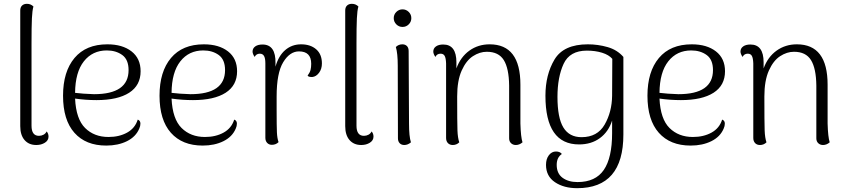

<svg xmlns="http://www.w3.org/2000/svg" viewBox="-20 -749 4435 1005"><path d="M86 -89V-694Q86 -711 95.5 -720Q105 -729 121 -729Q141 -729 155 -715Q149 -695 147 -653Q145 -611 145 -520V-91Q145 -38 184 -38Q197 -38 208 -44Q219 -50 224 -61Q234 -50 234 -34Q234 -14 215 -2Q196 10 170 10Q131 10 108.5 -16Q86 -42 86 -89Z M715 -102Q715 -89 709 -76Q691 -33 644.5 -10Q598 13 536 13Q429 13 369.5 -54Q310 -121 310 -248Q310 -374 370 -445.5Q430 -517 542 -517Q621 -517 668.5 -480Q716 -443 716 -376Q716 -302 656 -263.5Q596 -225 485 -225Q429 -225 373 -233Q378 -126 425.5 -79Q473 -32 548 -32Q604 -32 645.5 -55Q687 -78 701 -123Q715 -118 715 -102ZM373 -263Q412 -258 472 -256Q653 -256 653 -382Q653 -437 620 -461Q587 -485 539 -485Q464 -485 419 -428Q374 -371 373 -263Z M1220 -102Q1220 -89 1214 -76Q1196 -33 1149.5 -10Q1103 13 1041 13Q934 13 874.5 -54Q815 -121 815 -248Q815 -374 875 -445.5Q935 -517 1047 -517Q1126 -517 1173.5 -480Q1221 -443 1221 -376Q1221 -302 1161 -263.5Q1101 -225 990 -225Q934 -225 878 -233Q883 -126 930.5 -79Q978 -32 1053 -32Q1109 -32 1150.5 -55Q1192 -78 1206 -123Q1220 -118 1220 -102ZM878 -263Q917 -258 977 -256Q1158 -256 1158 -382Q1158 -437 1125 -461Q1092 -485 1044 -485Q969 -485 924 -428Q879 -371 878 -263Z M1665 -417Q1665 -388 1650 -368Q1635 -348 1615 -346H1611Q1595 -346 1590 -353Q1602 -369 1605.5 -383Q1609 -397 1609 -415Q1609 -480 1545 -480Q1497 -480 1462.5 -423.5Q1428 -367 1428 -244V-174Q1428 -87 1429.5 -56Q1431 -25 1438 -5Q1424 9 1403 9Q1388 9 1378.5 -1Q1369 -11 1369 -28V-417Q1369 -444 1362 -456Q1355 -468 1340 -468Q1321 -468 1313 -451Q1302 -467 1302 -479Q1302 -496 1316 -506Q1330 -516 1354 -516Q1424 -516 1422 -418V-400Q1438 -457 1473 -487Q1508 -517 1556 -517Q1605 -517 1635 -491Q1665 -465 1665 -417Z M1787 -89V-694Q1787 -711 1796.5 -720Q1806 -729 1822 -729Q1842 -729 1856 -715Q1850 -695 1848 -653Q1846 -611 1846 -520V-91Q1846 -38 1885 -38Q1898 -38 1909 -44Q1920 -50 1925 -61Q1935 -50 1935 -34Q1935 -14 1916 -2Q1897 10 1871 10Q1832 10 1809.5 -16Q1787 -42 1787 -89Z M2041 -654Q2041 -673 2054.5 -686.5Q2068 -700 2087 -700Q2106 -700 2119.5 -686.5Q2133 -673 2133 -654Q2133 -635 2119.5 -621.5Q2106 -608 2087 -608Q2068 -608 2054.5 -621.5Q2041 -635 2041 -654ZM2131 -4Q2115 10 2096 10Q2081 10 2072 0.5Q2063 -9 2063 -25L2062 -405Q2062 -470 2052 -503Q2066 -517 2086 -517Q2101 -517 2110 -508Q2119 -499 2119 -482L2121 -103Q2121 -34 2131 -4Z M2715 -4Q2699 10 2680 10Q2665 10 2655 0.5Q2645 -9 2645 -25V-301Q2644 -391 2617 -434.5Q2590 -478 2528 -478Q2491 -478 2455.5 -455Q2420 -432 2396.5 -379.5Q2373 -327 2373 -244Q2373 -106 2374.5 -66.5Q2376 -27 2384 -4Q2370 10 2350 10Q2334 10 2324.5 0Q2315 -10 2315 -27V-417Q2314 -445 2307.5 -456.5Q2301 -468 2286 -468Q2267 -468 2259 -451Q2248 -467 2248 -479Q2248 -496 2262 -506Q2276 -516 2300 -516Q2369 -516 2369 -423V-391Q2391 -451 2437 -484Q2483 -517 2543 -517Q2704 -517 2704 -306V-103Q2706 -31 2715 -4Z M2838 114Q2838 83 2853 63.5Q2868 44 2890 44Q2911 44 2921 57Q2894 75 2894 114Q2894 159 2924.5 181.5Q2955 204 3003 204Q3097 204 3140.5 140.5Q3184 77 3184 -52V-118Q3165 -59 3120 -26Q3075 7 3011 7Q2835 7 2835 -248Q2835 -358 2882.5 -437.5Q2930 -517 3057 -517Q3110 -517 3160.5 -502.5Q3211 -488 3243 -451V-45Q3243 236 3001 236Q2931 236 2884.5 204.5Q2838 173 2838 114ZM3184 -248 3185 -441Q3167 -462 3131.5 -473Q3096 -484 3052 -484Q2962 -484 2930 -414.5Q2898 -345 2898 -242Q2898 -132 2929 -81.5Q2960 -31 3024 -31Q3107 -31 3145 -97Q3183 -163 3184 -248Z M3774 -102Q3774 -89 3768 -76Q3750 -33 3703.5 -10Q3657 13 3595 13Q3488 13 3428.5 -54Q3369 -121 3369 -248Q3369 -374 3429 -445.5Q3489 -517 3601 -517Q3680 -517 3727.5 -480Q3775 -443 3775 -376Q3775 -302 3715 -263.5Q3655 -225 3544 -225Q3488 -225 3432 -233Q3437 -126 3484.5 -79Q3532 -32 3607 -32Q3663 -32 3704.5 -55Q3746 -78 3760 -123Q3774 -118 3774 -102ZM3432 -263Q3471 -258 3531 -256Q3712 -256 3712 -382Q3712 -437 3679 -461Q3646 -485 3598 -485Q3523 -485 3478 -428Q3433 -371 3432 -263Z M4323 -4Q4307 10 4288 10Q4273 10 4263 0.5Q4253 -9 4253 -25V-301Q4252 -391 4225 -434.5Q4198 -478 4136 -478Q4099 -478 4063.5 -455Q4028 -432 4004.5 -379.5Q3981 -327 3981 -244Q3981 -106 3982.5 -66.5Q3984 -27 3992 -4Q3978 10 3958 10Q3942 10 3932.5 0Q3923 -10 3923 -27V-417Q3922 -445 3915.5 -456.5Q3909 -468 3894 -468Q3875 -468 3867 -451Q3856 -467 3856 -479Q3856 -496 3870 -506Q3884 -516 3908 -516Q3977 -516 3977 -423V-391Q3999 -451 4045 -484Q4091 -517 4151 -517Q4312 -517 4312 -306V-103Q4314 -31 4323 -4Z"/></svg>

Font: Arima Madurai Light
Style: Regular
Weight: 300
Designer: Joana Correia and Natanael Gama
Foundry: NDISCOVER
Version: Version 1.020